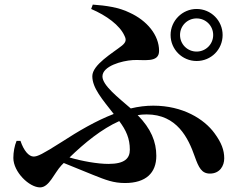

<svg xmlns="http://www.w3.org/2000/svg" viewBox="-20 -784 1040 834"><path d="M721 -632C721 -569 772 -519 834 -519C897 -519 947 -569 947 -632C947 -694 897 -745 834 -745C772 -745 721 -694 721 -632ZM762 -632C762 -672 794 -704 834 -704C874 -704 906 -672 906 -632C906 -592 874 -560 834 -560C794 -560 762 -592 762 -632ZM69 -172H52C43 -151 38 -123 38 -98C38 -37 107 30 154 30C194 30 215 -32 247 -66L257 -76L385 -24C440 -2 473 11 523 11C614 11 659 -33 659 -107C659 -168 636 -225 578 -284C591 -286 604 -287 617 -287C749 -287 798 -184 826 -104C843 -56 856 -30 892 -30C935 -30 954 -64 954 -96C954 -132 942 -164 912 -205C867 -267 774 -325 646 -325C613 -325 581 -321 548 -313C494 -360 425 -413 425 -452C425 -497 509 -520 557 -523C603 -526 671 -509 671 -563C671 -632 618 -695 543 -729C497 -752 440 -760 383 -764L376 -745C442 -717 501 -674 521 -628C529 -612 528 -601 510 -586C470 -554 381 -503 381 -453C381 -402 424 -353 474 -289C396 -259 320 -214 249 -168C164 -114 143 -104 126 -104C105 -104 83 -130 69 -172ZM498 -258C528 -218 544 -182 544 -134C544 -97 523 -72 451 -72C404 -72 336 -84 282 -100C348 -164 422 -224 498 -258Z"/></svg>

Font: Noto Serif CJK HK
Style: Bold
Weight: 700
Designer: Ryoko NISHIZUKA 西塚涼子 (kana & ideographs); Frank Grießhammer (Latin, Greek & Cyrillic); Wenlong ZHANG 张文龙 (bopomofo); San
Foundry: Adobe
Version: Version 2.001;hotconv 1.1.0;makeotfexe 2.6.0